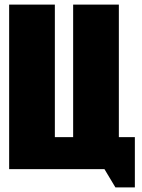

<svg xmlns="http://www.w3.org/2000/svg" viewBox="-20 -740 620 840"><path d="M20 0H437L485 80H570V-140H500V-720H300V-140H220V-720H20Z"/></svg>

Font: MikodacsPCS
Style: Regular
Weight: 900
Designer: gluk (gluksza@wp.pl)
Foundry: gluk (gluksza@wp.pl)
Version: Version 0.27